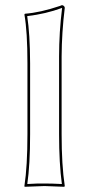

<svg xmlns="http://www.w3.org/2000/svg" viewBox="-20 -718 344 741"><path d="M85.9 -200.2V-474.1Q85.9 -595.7 74.2 -662.1L76.2 -665Q135.3 -669.4 210.4 -694.8Q215.8 -696.8 219.2 -698.2Q229 -696.3 230 -688Q218.3 -591.8 217.8 -500V-200.2Q217.8 -80.6 230 0L228 2.9Q226.6 2.9 151.9 0L75.2 2.9L74.2 0Q85.9 -76.7 85.9 -200.2ZM96.2 -200.2Q96.2 -83 85.4 -7.8Q124.5 -10.3 151.9 -9.8Q180.2 -9.8 218.8 -7.8Q208 -87.4 208 -200.2V-500Q208 -593.3 219.7 -687.5Q156.2 -664.1 85 -655.8Q95.7 -587.4 96.2 -474.1Z"/></svg>

Font: Linux Biolinum Outline O
Style: Bold
Weight: 700
Designer: Philipp H. Poll
Foundry: Philipp H. Poll
Version: Version 0.9.2